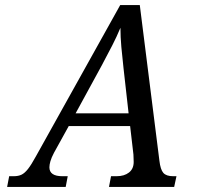

<svg xmlns="http://www.w3.org/2000/svg" viewBox="-20 -734 840 754"><path d="M8 0 16 -42H34Q52 -42 64.5 -48Q77 -54 90 -70.5Q103 -87 121 -120L452 -714H529L606 -103Q610 -68 621.5 -55Q633 -42 660 -42H673L664 0H408L416 -42H438Q468 -42 486.5 -56.5Q505 -71 505 -98Q505 -105 504.5 -113Q504 -121 504 -127L491 -239H250L192 -134Q182 -115 178 -101Q174 -87 174 -77Q174 -42 225 -42H246L238 0ZM379 -476 277 -289H485L465 -467Q460 -511 456.5 -550Q453 -589 453 -625Q438 -589 421 -556Q404 -523 379 -476Z"/></svg>

Font: Noto Serif SemiCondensed
Style: Italic
Weight: 400
Width: 4
Italic angle: -12°
Designer: Monotype Design Team
Foundry: Monotype Imaging Inc.
Version: Version 2.013